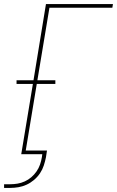

<svg xmlns="http://www.w3.org/2000/svg" viewBox="-52 -755 573 940"><path d="M-32 165V147H-2Q16 147 34 144Q52 141 69.5 133Q87 125 101.5 112.5Q116 100 127 84Q138 68 144 50.5Q150 33 153 15L155 0H52L109 -344H29V-362H112L173 -735H501L498 -717H190L131 -362H219V-344H128L74 -18H178L173 15Q169 35 162.5 55Q156 75 144 93Q132 111 115 125.5Q98 140 78.5 149Q59 158 38.5 161.5Q18 165 -2 165Z"/></svg>

Font: Iosevka Curly Thin Oblique
Style: Regular
Weight: 100
Italic angle: -9°
Monospace: yes
Designer: Belleve Invis
Foundry: Belleve Invis
Version: Version 11.1.0; ttfautohint (v1.8.3)